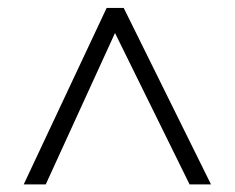

<svg xmlns="http://www.w3.org/2000/svg" viewBox="-20 -747 605 494"><path d="M41 -272.5 254.4 -726.6H298.3L522.9 -272.5H467.8L275.9 -662.1L97.7 -272.5Z"/></svg>

Font: Oxygen Light
Style: Regular
Weight: 300
Designer: vernon adams
Foundry: Vernon Adams
Version: Version Release 0.2.3 webfont; ttfautohint (v0.93.3-1d66) -l